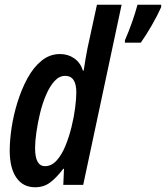

<svg xmlns="http://www.w3.org/2000/svg" viewBox="-20 -780 700 810"><path d="M507 -610Q524 -649 537.5 -687.5Q551 -726 560 -760H660V-750Q645 -716 620.5 -673.5Q596 -631 574 -600H507ZM128 10Q77 10 49 -30.5Q21 -71 21 -145Q21 -188 29 -241.5Q37 -295 54 -349.5Q71 -404 96 -450Q121 -496 155.5 -524Q190 -552 233 -552Q267 -552 293 -534Q319 -516 330 -482H333Q337 -508 341 -532.5Q345 -557 349 -576L389 -760H493L331 0H247L250 -68H247Q219 -31 192 -10.5Q165 10 128 10ZM170 -79Q197 -79 218.5 -102.5Q240 -126 255.5 -163.5Q271 -201 281.5 -243.5Q292 -286 297 -325Q302 -364 302 -390Q302 -460 255 -460Q230 -460 210 -438Q190 -416 174.5 -380Q159 -344 149 -302.5Q139 -261 133.5 -222Q128 -183 128 -155Q128 -79 170 -79Z"/></svg>

Font: Noto Sans ExtraCondensed SemiBold
Style: Italic
Weight: 600
Width: 2
Italic angle: -12°
Designer: Monotype Design Team
Foundry: Monotype Imaging Inc.
Version: Version 2.013; ttfautohint (v1.8.4.7-5d5b)